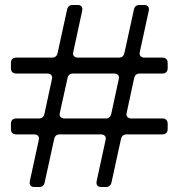

<svg xmlns="http://www.w3.org/2000/svg" viewBox="-20 -751 719 773"><path d="M655 -498V-476Q655 -466 649.5 -460.5Q644 -455 634 -455H543Q524 -455 520 -436L490 -297L489 -291Q489 -283 494.5 -278.5Q500 -274 509 -274H634Q644 -274 649.5 -268.5Q655 -263 655 -253V-231Q655 -221 649.5 -215.5Q644 -210 634 -210H490Q471 -210 467 -191L429 -17Q425 2 406 2H388Q377 2 372 -4Q367 -10 369 -21L405 -187L406 -193Q406 -201 400.5 -205.5Q395 -210 386 -210H221Q202 -210 198 -191L160 -17Q156 2 137 2H119Q108 2 103 -4Q98 -10 100 -21L136 -187L137 -193Q137 -201 131.5 -205.5Q126 -210 117 -210H45Q35 -210 29.5 -215.5Q24 -221 24 -231V-253Q24 -263 29.5 -268.5Q35 -274 45 -274H136Q155 -274 159 -293L189 -432L190 -438Q190 -446 184.5 -450.5Q179 -455 170 -455H45Q35 -455 29.5 -460.5Q24 -466 24 -476V-498Q24 -508 29.5 -513.5Q35 -519 45 -519H189Q208 -519 212 -538L250 -712Q254 -731 273 -731H292Q303 -731 308 -725Q313 -719 311 -708L275 -542L274 -536Q274 -528 279.5 -523.5Q285 -519 294 -519H458Q477 -519 481 -538L519 -712Q523 -731 542 -731H560Q571 -731 576 -725Q581 -719 579 -708L543 -542L542 -536Q542 -528 547.5 -523.5Q553 -519 562 -519H634Q644 -519 649.5 -513.5Q655 -508 655 -498ZM220 -291Q220 -283 225.5 -278.5Q231 -274 240 -274H405Q424 -274 428 -293L458 -432L459 -438Q459 -446 453.5 -450.5Q448 -455 439 -455H275Q256 -455 252 -437L221 -297Z"/></svg>

Font: Shippori Mincho B1 SemiBold
Style: Regular
Weight: 600
Designer: FONTDASU
Foundry: FONTDASU / Google Inc. / but / Adobe
Version: Version 3.110; ttfautohint (v1.8.3)